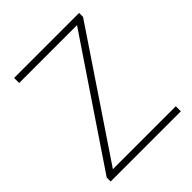

<svg xmlns="http://www.w3.org/2000/svg" viewBox="-196 -842 969 969"><g transform="rotate(-45 288.5 -357.0)"><path d="M537 0H36V-28L474 -678H61V-714H525V-686L88 -36H537Z"/></g></svg>

Font: Noto Sans Khmer UI ExtraLight
Style: Regular
Weight: 200
Designer: Danh Hong and the Monotype Design Team
Foundry: Monotype Imaging Inc.
Version: Version 2.002; ttfautohint (v1.8.4.7-5d5b)